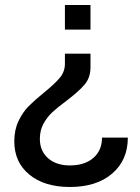

<svg xmlns="http://www.w3.org/2000/svg" viewBox="-20 -734 557 766"><path d="M37 -170Q37 -216 54 -251.5Q71 -287 94.5 -310.5Q118 -334 156 -365Q198 -399 218.5 -423.5Q239 -448 239 -480V-520H341V-465Q341 -424 317 -396Q293 -368 244 -331Q209 -305 188.5 -286Q168 -267 153.5 -240.5Q139 -214 139 -180Q139 -132 171.5 -103Q204 -74 259 -74Q318 -74 352.5 -104Q387 -134 387 -185H490Q490 -95 427.5 -41.5Q365 12 259 12Q157 12 97 -37.5Q37 -87 37 -170ZM239 -714H341V-616H239Z"/></svg>

Font: Non Bureau
Style: Regular
Weight: 400
Designer: Jona Saucedo
Foundry: Non Foundry
Version: Version 1.000; ttfautohint (v1.8.4)